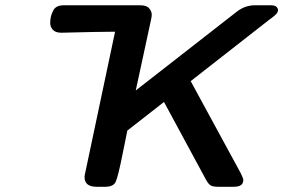

<svg xmlns="http://www.w3.org/2000/svg" viewBox="-20 -714 1083 734"><path d="M171.9 -626Q171.9 -650.9 182.1 -670.9Q191.9 -693.8 223.1 -693.8H516.1Q541 -693.8 550.5 -681.9Q560.1 -669.9 560.1 -658.2Q560.1 -650.4 557.1 -637.2L499 -368.2L887.2 -670.9Q918 -693.8 954.1 -693.8H1020Q1039.1 -692.9 1043 -676.8Q1043 -672.9 1041.5 -669.4Q1040 -666 1038.6 -663.6Q1037.1 -661.1 1033 -657.5Q1028.8 -653.8 1027.3 -652.3Q1025.9 -650.9 1020 -646.5Q1014.2 -642.1 1011.2 -640.1L709 -403.8L900.9 -50.8Q909.7 -32.7 910.2 -25.9Q910.2 0 874 0H813Q794.9 0 785.9 -4.9Q776.9 -9.8 767.1 -27.8L606.9 -324.2L466.8 -214.8Q460 -180.7 449.2 -127.9Q431.2 -37.1 422.1 -18.6Q413.1 0 382.8 0H349.1Q303.2 0 303.2 -37.1Q303.2 -43 306.2 -55.2L419.9 -592.8Q390.1 -592.8 340.1 -591.8Q290 -590.8 253.4 -589.8Q216.8 -588.9 214.8 -588.9Q191.9 -588.9 181.9 -600.3Q171.9 -611.8 171.9 -626Z"/></svg>

Font: CMU Sans Serif
Style: BoldOblique
Weight: 700
Italic angle: -12°
Version: Version 0.7.0